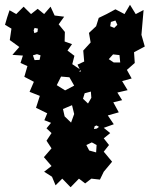

<svg xmlns="http://www.w3.org/2000/svg" viewBox="-20 -569 652 805"><path d="M573 -423 587 -374 542 -350 545 -305 512 -276 532 -240 492 -229 515 -191 472 -181 492 -149 455 -140 478 -98 432 -85 457 -48 415 -33 442 -11 415 11 437 39 415 67 450 109 415 151 399 184 363 180 337 200 311 180 276 216 241 180 213 208 198 172 165 151 196 127 164 90 196 53 175 21 196 -11 175 -31 194 -54 166 -65 178 -94 131 -117 147 -167 104 -184 122 -226 82 -247 95 -292 66 -305 76 -336 32 -339 61 -372 21 -401 28 -449 1 -465 10 -496 20 -526 48 -510 79 -541 110 -510 138 -532 165 -510 192 -541 209 -504 249 -499 226 -467 252 -435 251 -395 282 -384 263 -357 292 -335 283 -300 314 -279 305 -298 333 -311 329 -357 360 -391 353 -431 383 -459 394 -494 427 -510 464 -530 502 -510 525 -549 549 -510 582 -527ZM464 -483 445 -477 442 -459 459 -452 472 -465ZM139 -449 125 -452 121 -442 124 -430 137 -435ZM150 -337 135 -342 118 -337 125 -317 146 -318ZM481 -338 454 -341 436 -321 457 -307H484ZM319 -270 316 -276 313 -267ZM271 -245 236 -248 218 -212 253 -190 291 -210ZM361 -185 335 -178 328 -155 349 -135 363 -159ZM282 -128 244 -112 251 -81 278 -55 291 -91ZM395 -37 385 -43 377 -40 374 -28 386 -30ZM385 39 365 28 342 39 354 62 383 70Z"/></svg>

Font: Rubik Gemstones
Style: Regular
Weight: 400
Designer: Hubert and Fischer, NaN
Foundry: Hubert and Fischer, NaN
Version: Version 2.200